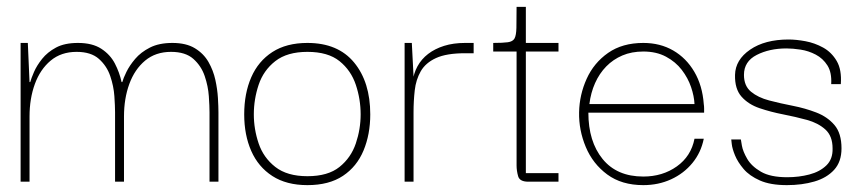

<svg xmlns="http://www.w3.org/2000/svg" viewBox="-20 -529 2505 559"><path d="M40 0V-404H61L66 -290H68Q71 -301 79 -319.5Q87 -338 102.5 -357.5Q118 -377 143 -390.5Q168 -404 207 -404Q249 -404 275 -387Q301 -370 314.5 -344Q328 -318 334 -290H336Q339 -301 348 -319.5Q357 -338 373.5 -357.5Q390 -377 416.5 -390.5Q443 -404 482 -404Q522 -404 547.5 -388.5Q573 -373 587 -348.5Q601 -324 607 -296.5Q613 -269 614.5 -243.5Q616 -218 616 -202V0H590V-202Q590 -220 588 -249Q586 -278 576 -307.5Q566 -337 543 -357.5Q520 -378 478 -378Q433 -378 402.5 -352.5Q372 -327 356.5 -284.5Q341 -242 341 -190V0H315V-202Q315 -220 313 -249Q311 -278 301 -307.5Q291 -337 268 -357.5Q245 -378 203 -378Q158 -378 127.5 -352.5Q97 -327 81.5 -284.5Q66 -242 66 -190V0Z M875 10Q814 10 773 -16.5Q732 -43 711.5 -89.5Q691 -136 691 -196Q691 -257 711.5 -304Q732 -351 773 -377.5Q814 -404 875 -404Q964 -404 1011 -347Q1058 -290 1058 -196Q1058 -138 1038.5 -91Q1019 -44 978.5 -17Q938 10 875 10ZM875 -16Q935 -16 968.5 -43Q1002 -70 1016 -111.5Q1030 -153 1030 -196Q1030 -240 1016 -282Q1002 -324 968.5 -351Q935 -378 875 -378Q816 -378 781.5 -351Q747 -324 733 -282Q719 -240 719 -196Q719 -153 733 -111.5Q747 -70 781.5 -43Q816 -16 875 -16Z M1158 0V-404H1179L1185 -288L1184 -202V0ZM1184 -202 1181 -289Q1184 -315 1195.5 -336Q1207 -357 1226.5 -372Q1246 -387 1273 -395.5Q1300 -404 1334 -404H1359V-374H1334Q1280 -374 1249.5 -360Q1219 -346 1205 -321.5Q1191 -297 1187.5 -266Q1184 -235 1184 -202Z M1518 0Q1493 0 1488.5 -16Q1484 -32 1484 -47V-386H1511V-25H1606V0ZM1416 -379V-404Q1444 -404 1458.5 -406Q1473 -408 1478 -417Q1483 -426 1483.5 -448Q1484 -470 1484 -509H1511V-404H1606V-379Z M1853 10Q1790 10 1748 -21Q1706 -52 1685.5 -101Q1665 -150 1666 -202Q1667 -253 1688 -299.5Q1709 -346 1750.5 -375Q1792 -404 1853 -404Q1902 -404 1940 -382Q1978 -360 2001.5 -320Q2025 -280 2029 -226Q2030 -220 2030 -213.5Q2030 -207 2030 -201H1693Q1693 -117 1734.5 -66Q1776 -15 1853 -15Q1909 -15 1950.5 -44.5Q1992 -74 2002 -125H2029Q2021 -85 1996 -54.5Q1971 -24 1934 -7Q1897 10 1853 10ZM1696 -226H2002Q2001 -249 1992 -275.5Q1983 -302 1965 -325.5Q1947 -349 1919 -364Q1891 -379 1853 -379Q1819 -379 1792 -367.5Q1765 -356 1745 -335.5Q1725 -315 1712.5 -287Q1700 -259 1696 -226Z M2271 10Q2223 10 2192.5 -3.5Q2162 -17 2145 -37Q2128 -57 2120 -76.5Q2112 -96 2110.5 -109.5Q2109 -123 2109 -123H2137Q2137 -122 2140 -105Q2143 -88 2155.5 -66.5Q2168 -45 2195.5 -29Q2223 -13 2272 -13Q2306 -13 2336.5 -21Q2367 -29 2386 -47.5Q2405 -66 2404 -97Q2404 -133 2383 -152Q2362 -171 2329 -180Q2296 -189 2260 -196Q2224 -203 2191.5 -214Q2159 -225 2139 -247.5Q2119 -270 2120 -311Q2121 -355 2164 -384.5Q2207 -414 2276 -414Q2298 -414 2325 -409Q2352 -404 2376.5 -390.5Q2401 -377 2416 -351.5Q2431 -326 2428 -284H2400Q2402 -318 2389 -338.5Q2376 -359 2355 -370Q2334 -381 2311 -384.5Q2288 -388 2270 -388Q2220 -388 2183 -369Q2146 -350 2146 -311Q2146 -279 2166.5 -262Q2187 -245 2219.5 -236.5Q2252 -228 2288 -221Q2324 -214 2356.5 -201.5Q2389 -189 2409.5 -165Q2430 -141 2430 -97Q2430 -58 2408.5 -34.5Q2387 -11 2351 -0.5Q2315 10 2271 10Z"/></svg>

Font: Darker Grotesque Light
Style: Regular
Weight: 300
Designer: Gabriel Lam
Foundry: TypeRant
Version: Version 1.000;gftools[0.9.28]